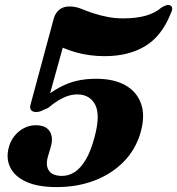

<svg xmlns="http://www.w3.org/2000/svg" viewBox="-20 -738 713 773"><path d="M14.1 -139.3Q20.5 -167.9 37 -189Q53.4 -210.1 76 -221.9Q98.6 -233.8 123.5 -233.8Q164.5 -233.8 180 -209.5Q195.6 -185.2 184.3 -146.4L172 -104.2Q163.2 -69.6 177.9 -49.7Q192.7 -29.8 230.4 -29.8Q256.3 -29.8 280.3 -45Q304.3 -60.3 324.7 -94.2Q345.1 -128 360.2 -184.4Q384.9 -274 363.4 -316Q341.8 -357.9 290.8 -357.9Q272.8 -357.9 254.3 -352Q235.7 -346.1 215.9 -334.3Q196.2 -322.4 174.7 -304.3Q157.1 -296.2 147 -291.6Q136.9 -287 125.2 -287Q112.5 -287 105.6 -294.4Q98.7 -301.9 103.2 -317.7L197.1 -666.1Q204.1 -687.4 219.6 -699.7Q235.1 -712 260.6 -712Q270.9 -712 281 -710.1Q291.1 -708.1 301 -704.9Q328 -693.8 356.3 -684.5Q384.7 -675.2 414.6 -669.6Q444.5 -664 475 -664Q529.1 -664 567.2 -674.9Q605.3 -685.9 630.3 -707.9Q640.4 -713.7 649.3 -716.7Q658.2 -719.6 665.8 -716Q671.9 -712.9 673.2 -705.5Q674.5 -698 666.7 -681.9Q630.3 -591.6 563.6 -551.8Q497 -511.9 401.4 -511.9Q339.2 -511.9 284.6 -527.6Q229.9 -543.2 194.9 -565.9L252.7 -618.5L173.1 -331.3L150.9 -339.8Q187.2 -368.5 220.3 -386.4Q253.4 -404.3 288.9 -412.6Q324.5 -420.9 367.2 -420.9Q439.1 -420.9 485.5 -394.3Q531.9 -367.7 548.4 -319.1Q564.9 -270.5 546 -204.7Q526.4 -136.2 478.1 -87Q429.8 -37.8 360.7 -11.3Q291.6 15.2 208.4 15.2Q132.4 15.2 86.1 -6Q39.8 -27.1 22.1 -62.4Q4.3 -97.6 14.1 -139.3Z"/></svg>

Font: Fraunces Wonky
Style: Italic
Weight: 900
Italic angle: -16°
Version: Version 1.000;[b76b70a41]